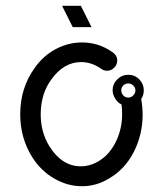

<svg xmlns="http://www.w3.org/2000/svg" viewBox="-20 -644 568 665"><path d="M195 -624H260L297 -550H232ZM264 -497Q217 -497 174 -474.5Q131 -452 101 -410Q50 -340 50 -248Q50 -166 92 -99Q122 -52 168 -25.5Q214 1 264 1Q314 1 358 -26Q413 -58 443.5 -118Q474 -178 474 -247Q474 -274 469 -301Q478 -314 478 -331Q478 -353 462.5 -369Q447 -385 424.5 -385Q402 -385 386 -369Q370 -353 370 -331Q370 -317 379 -302.5Q388 -288 401 -282Q403 -266 403 -249Q403 -197 381 -152.5Q359 -108 322 -86Q292 -68 260 -68Q195 -68 152 -136Q121 -185 121 -248Q121 -319 158 -369Q201 -429 261 -429Q297 -429 330 -406Q339 -399 351 -399Q365 -399 375.5 -409.5Q386 -420 386 -434Q386 -452 370 -463Q322 -497 264 -497ZM407 -348Q414 -355 424 -355Q434 -355 441.5 -348Q449 -341 449 -331Q449 -321 441.5 -313.5Q434 -306 424 -306Q414 -306 407 -313.5Q400 -321 400 -331Q400 -341 407 -348Z"/></svg>

Font: Sakbunderan
Style: Regular
Weight: 400
Version: Version 1.00